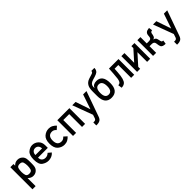

<svg xmlns="http://www.w3.org/2000/svg" viewBox="386 -2459 4372 4372"><g transform="rotate(-45 2572.5 -273.0)"><path d="M46.4 205.6V-506.3H148.4V-453.1Q201.7 -512.2 279.3 -512.2Q325.7 -512.2 359.4 -493.4Q393.1 -474.6 415 -446.3Q436 -418.9 443.6 -382.6Q451.2 -346.2 451.2 -252.4Q451.2 -159.2 443.6 -122.6Q436 -85.9 415 -59.1Q393.1 -30.3 359.4 -12Q325.7 6.3 279.3 6.3Q239.7 6.3 208.3 -9.8Q176.8 -25.9 148.4 -53.2V205.6ZM248.5 -95.2Q320.3 -95.2 334.7 -144.5Q349.1 -193.8 349.1 -252.4Q349.1 -311 334.7 -360.6Q320.3 -410.2 248.5 -410.2Q176.8 -410.2 162.6 -358.9Q148.4 -307.6 148.4 -252.4Q148.4 -197.3 162.6 -146.2Q176.8 -95.2 248.5 -95.2Z M961.4 -214.4H646Q646 -151.9 679.9 -120.6Q713.9 -89.4 766.6 -89.4Q829.6 -89.4 877.9 -138.2L951.7 -75.2Q914.1 -31.2 866.9 -12.5Q819.8 6.3 768.6 6.3Q690.4 6.3 617.2 -44.2Q543.9 -94.7 543.9 -251Q543.9 -398.9 611.6 -455.6Q679.2 -512.2 752.9 -512.2Q836.4 -512.2 898.9 -454.3Q961.4 -396.5 961.4 -298.3ZM646 -298.3H859.9Q857.4 -355.5 827.6 -385.7Q797.9 -416 752.9 -416Q707.5 -416 677.5 -385.7Q647.5 -355.5 646 -298.3Z M1391.1 -148.4 1466.3 -81.1Q1433.1 -43 1387.5 -18.3Q1341.8 6.3 1284.2 6.3Q1196.3 6.3 1125.2 -53.5Q1054.2 -113.3 1054.2 -252.4Q1054.2 -391.6 1125.2 -451.9Q1196.3 -512.2 1284.2 -512.2Q1341.8 -512.2 1387.5 -487.3Q1433.1 -462.4 1466.3 -424.3L1391.1 -357.4Q1348.1 -410.2 1288.1 -410.2Q1156.2 -410.2 1156.2 -252.4Q1156.2 -95.2 1288.1 -95.2Q1348.6 -95.2 1391.1 -148.4Z M1947.8 0H1849.1V-413.1H1658.2V0H1559.1V-506.3H1947.8Z M2222.2 -19 2040.5 -506.3H2147.9L2268.1 -151.4H2270L2390.1 -506.3H2498L2280.3 105.5Q2258.8 164.1 2221.2 184.8Q2183.6 205.6 2137.2 205.6H2103V109.4H2133.3Q2179.2 109.4 2194.3 65.4Z M3011.7 -252.9Q3011.7 7.8 2798.8 7.8Q2590.8 7.8 2590.8 -252.9V-396.5Q2590.8 -506.3 2619.1 -559.6Q2656.2 -634.8 2749 -663.6L2835.9 -690.4Q2870.6 -700.7 2881.8 -709.5Q2902.8 -724.6 2899.9 -752H2998.5L2997.6 -737.3Q2993.7 -680.2 2956.1 -647.9Q2927.7 -624.5 2862.8 -604.5L2780.8 -580.1Q2681.2 -549.3 2676.8 -472.7L2674.8 -428.7H2677.7Q2711.9 -510.3 2818.8 -510.3Q3011.7 -510.3 3011.7 -252.9ZM2911.6 -250.5Q2911.6 -417.5 2800.8 -417.5Q2689.5 -417.5 2689.5 -250.5Q2689.5 -90.8 2800.8 -90.8Q2911.6 -90.8 2911.6 -250.5Z M3529.3 0H3430.2V-413.1H3310.5L3303.2 -302.7Q3289.6 -82 3224.6 -27.8Q3180.7 7.8 3117.7 5.9L3104.5 -87.9Q3150.4 -87.9 3173.3 -122.1Q3190.4 -147 3198.7 -200.7Q3208.5 -272.9 3213.4 -356.9L3222.7 -506.3H3529.3Z M4043.9 0H3944.8V-312L3721.2 -62V0H3622.1V-506.3H3721.2V-192.9L3944.8 -442.9V-506.3H4043.9Z M4548.3 -83.5 4534.7 7.8 4501.5 5.9Q4453.6 2.9 4429.2 -18.6Q4404.8 -40 4397.9 -87.9L4388.7 -150.4Q4379.4 -212.9 4306.6 -212.9H4235.8V0H4136.7V-506.3H4235.8V-302.7H4306.6Q4344.7 -302.7 4363 -318.4Q4381.3 -334 4384.8 -371.6L4387.7 -406.2Q4395.5 -502.9 4497.6 -512.2L4521.5 -514.6L4534.7 -429.2L4521.5 -427.2Q4482.9 -421.4 4475.6 -374.5L4469.7 -338.9Q4466.8 -321.8 4453.6 -292Q4435.5 -267.6 4406.7 -261.7V-259.8Q4443.8 -252.9 4464.8 -227.1Q4476.6 -210.9 4488.8 -155.8L4494.6 -126Q4496.6 -114.7 4508.8 -92.8Q4517.1 -86.9 4536.6 -85Z M4822.8 -19 4641.1 -506.3H4748.5L4868.7 -151.4H4870.6L4990.7 -506.3H5098.6L4880.9 105.5Q4859.4 164.1 4821.8 184.8Q4784.2 205.6 4737.8 205.6H4703.6V109.4H4733.9Q4779.8 109.4 4794.9 65.4Z"/></g></svg>

Font: Alte DIN 1451 Mittelschrift
Style: Regular
Weight: 400
Designer: Peter Wiegel
Foundry: Peter Wiegel
Version: Version 1.002 September 20, 2019